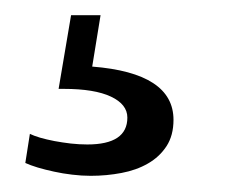

<svg xmlns="http://www.w3.org/2000/svg" viewBox="-20 -23 298 248"><path d="M18.6 149.9Q23.4 152.3 31.7 154.8Q40 157.2 50.3 159.2Q60.5 161.1 71.5 162.4Q82.5 163.6 92.8 163.6Q144.5 163.6 144.5 128.9Q144.5 111.8 123.3 101.8Q102.1 91.8 62.5 91.8H55.7L71.8 -3.4H109.9L99.1 63Q204.1 71.3 204.1 131.8Q204.1 151.9 195.1 165.8Q186 179.7 171.1 188.2Q156.2 196.8 137 200.4Q117.7 204.1 97.2 204.1Q85.4 204.1 73.2 202.6Q61 201.2 49.8 198.7Q38.6 196.3 28.8 193.4Q19 190.4 12.7 187.5Z"/></svg>

Font: Ride Light
Style: Regular
Weight: 300
Version: Version 3.000